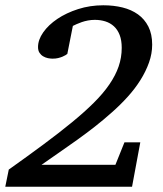

<svg xmlns="http://www.w3.org/2000/svg" viewBox="-41 -707 617 727"><path d="M535.2 -538.1Q535.2 -503.9 523.2 -470.2Q511.2 -436.5 490.7 -403.8Q470.2 -371.1 442.1 -340.1Q414.1 -309.1 381.8 -280.8Q350.6 -252.9 318.1 -227.5Q285.6 -202.1 252 -178Q218.3 -153.8 184.3 -130.4Q150.4 -106.9 116.2 -83H396L430.2 -168H490.2L459 0H-21L-7.8 -64.9Q64.5 -116.2 124 -160.4Q183.6 -204.6 231.2 -243.7Q278.8 -282.7 314.2 -317.9Q349.6 -353 373 -387.2Q396.5 -421.4 408.2 -455.3Q419.9 -489.3 419.9 -525.9Q419.9 -554.2 412.1 -574.5Q404.3 -594.7 390.4 -607.4Q376.5 -620.1 357.9 -626Q339.4 -631.8 317.9 -631.8Q304.7 -631.8 292 -629.4Q279.3 -627 268.6 -623.3Q257.8 -619.6 249.3 -615.7Q240.7 -611.8 234.9 -608.9L213.9 -502.9Q211.4 -501 206.8 -498Q202.1 -495.1 195.1 -492.2Q188 -489.3 179 -487.1Q169.9 -484.9 158.2 -484.9Q149.9 -484.9 140.4 -486.8Q130.9 -488.8 122.6 -493.7Q114.3 -498.5 108.6 -507.1Q103 -515.6 103 -528.8Q103 -556.6 122.8 -584.7Q142.6 -612.8 176.3 -635.5Q210 -658.2 254.9 -672.6Q299.8 -687 350.1 -687Q389.2 -687 422.9 -678.7Q456.5 -670.4 481.4 -652.6Q506.3 -634.8 520.8 -606.4Q535.2 -578.1 535.2 -538.1Z"/></svg>

Font: Charis SIL
Style: Italic
Weight: 400
Italic angle: -11°
Foundry: SIL International
Version: Version 4.112